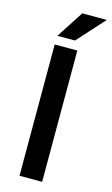

<svg xmlns="http://www.w3.org/2000/svg" viewBox="-136 -954 584 1004"><g transform="rotate(15 155.5 -452.5)"><path d="M203.1 -710.9V0H80.6V-710.9ZM82.5 -758.3 177.7 -905.3H310.5L177.7 -758.3Z"/></g></svg>

Font: Vazirmatn RD Medium
Style: Regular
Weight: 500
Designer: Saber Rastikerdar
Foundry: Saber Rastikerdar
Version: Version 33.003